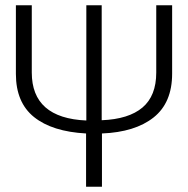

<svg xmlns="http://www.w3.org/2000/svg" viewBox="-20 -705 710 725"><path d="M365 0H305V-201Q177 -208 108.5 -263Q40 -318 40 -426V-685H100V-431Q100 -259 306 -250V-685H364V-251Q466 -255 518 -299Q570 -343 570 -431V-685H630V-427Q630 -317 560 -261.5Q490 -206 365 -201Z"/></svg>

Font: Trujillo Light
Style: Regular
Weight: 300
Designer: Fira Sans original fonts by bBox Type GmbH, Carrois Corporate GbR, & Edenspiekermann AG / Changes by Cristiano Sobral
Foundry: Fira Sans original fonts by bBox Type GmbH, Carrois Corporate GbR, & Edenspiekermann AG / Changes by Cristiano Sobral
Version: Version 4.301;July 28, 2020;FontCreator 13.0.0.2655 64-bit